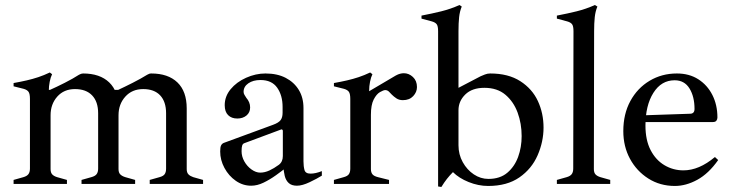

<svg xmlns="http://www.w3.org/2000/svg" viewBox="-20 -731 2910 763"><path d="M575 0V-16L614 -27Q629 -31 634.5 -39Q640 -47 640 -61V-281Q640 -327 616.5 -352Q593 -377 549 -377Q505 -377 478 -347Q451 -317 451 -273L428 -374H450Q474 -385 507.5 -402Q541 -419 565 -434Q573 -439 581 -439Q648 -439 685 -403.5Q722 -368 722 -300V-59Q722 -45 729 -38Q736 -31 748 -27L787 -16V0ZM34 0V-16L73 -27Q87 -31 93 -39Q99 -47 99 -61V-338Q99 -358 93.5 -366Q88 -374 74 -378L34 -388V-401Q62 -406 86 -411.5Q110 -417 132.5 -424.5Q155 -432 178 -443L187 -436Q181 -424 177.5 -406Q174 -388 174 -371V-361L181 -344V-59Q181 -45 187.5 -38Q194 -31 207 -27L246 -16V0ZM304 0V-16L343 -27Q358 -31 364 -39Q370 -47 370 -61V-281Q370 -327 346 -352Q322 -377 278 -377Q234 -377 207.5 -347Q181 -317 181 -273L157 -374H179Q204 -385 237.5 -402Q271 -419 294 -434Q303 -439 310 -439Q377 -439 414 -403.5Q451 -368 451 -300V-59Q451 -45 458 -38Q465 -31 478 -27L517 -16V0Z M978 7Q945 7 917 -12.5Q889 -32 872 -63.5Q855 -95 855 -129Q855 -146 858.5 -153Q862 -160 869 -163L1065 -235Q1087 -243 1095 -253.5Q1103 -264 1103 -283V-306Q1103 -352 1081.5 -382.5Q1060 -413 1015 -413Q986 -413 967 -400Q948 -387 948 -366Q948 -360 951.5 -354Q955 -348 959 -342Q966 -334 970 -324.5Q974 -315 974 -304Q974 -284 959.5 -272Q945 -260 923 -260Q900 -260 886.5 -273.5Q873 -287 873 -313Q873 -348 896.5 -376.5Q920 -405 958 -422Q996 -439 1035 -439Q1082 -439 1115.5 -421.5Q1149 -404 1167.5 -373.5Q1186 -343 1186 -302V-90Q1186 -70 1190 -55.5Q1194 -41 1214 -41Q1234 -41 1259 -51V-33Q1240 -21 1210.5 -7Q1181 7 1160 7Q1139 7 1127.5 -3.5Q1116 -14 1111.5 -32Q1107 -50 1106 -73V-85L1122 -69Q1101 -52 1076.5 -34.5Q1052 -17 1027 -5Q1002 7 978 7ZM1014 -45Q1032 -45 1050.5 -53.5Q1069 -62 1088 -76Q1104 -88 1104 -111V-211Q1104 -214 1101.5 -216Q1099 -218 1096 -216L951 -162Q945 -160 942.5 -153Q940 -146 940 -130Q940 -109 951 -89.5Q962 -70 979.5 -57.5Q997 -45 1014 -45Z M1307 0V-16L1346 -27Q1361 -31 1366.5 -39Q1372 -47 1372 -61V-338Q1372 -358 1366.5 -366Q1361 -374 1347 -378L1307 -388V-401Q1335 -406 1359 -411.5Q1383 -417 1405.5 -424.5Q1428 -432 1451 -443L1460 -436Q1454 -424 1450.5 -406Q1447 -388 1447 -371V-361L1454 -344V-59Q1454 -46 1460 -38.5Q1466 -31 1482 -27L1526 -16V0ZM1454 -275 1436 -362 1553 -431Q1562 -436 1570 -438Q1578 -440 1585 -440Q1605 -440 1621 -425Q1637 -410 1637 -385Q1637 -365 1622 -349Q1607 -333 1581 -333Q1566 -333 1555.5 -340Q1545 -347 1537 -355Q1532 -361 1525.5 -367Q1519 -373 1511 -373Q1504 -373 1490 -365Q1476 -357 1465 -335.5Q1454 -314 1454 -275Z M1734 12 1721 10V-607Q1721 -627 1715.5 -634.5Q1710 -642 1696 -646L1655 -657V-669Q1697 -677 1733.5 -686Q1770 -695 1806 -711L1815 -705Q1807 -686 1804.5 -662.5Q1802 -639 1802 -607V-382L1890 -428Q1897 -431 1907 -435Q1917 -439 1928 -439Q2000 -439 2047.5 -408.5Q2095 -378 2117.5 -329.5Q2140 -281 2140 -224Q2140 -168 2116.5 -114Q2093 -60 2044 -26Q1995 8 1920 8Q1881 8 1842.5 -7.5Q1804 -23 1780 -47Q1767 -34 1756 -20Q1745 -6 1734 12ZM1921 -20Q1967 -20 1996 -44.5Q2025 -69 2039 -107.5Q2053 -146 2053 -190Q2053 -240 2037 -283.5Q2021 -327 1988.5 -354.5Q1956 -382 1905 -382Q1856 -382 1829 -355.5Q1802 -329 1802 -293V-154Q1802 -117 1819 -86.5Q1836 -56 1863 -38Q1890 -20 1921 -20Z M2193 0V-16L2232 -27Q2246 -31 2252 -39Q2258 -47 2258 -61L2259 -607Q2259 -627 2253.5 -634.5Q2248 -642 2234 -646L2193 -657V-669Q2235 -677 2271.5 -686Q2308 -695 2344 -711L2354 -705Q2346 -686 2343.5 -662.5Q2341 -639 2341 -607L2340 -59Q2340 -45 2346.5 -38Q2353 -31 2366 -27L2405 -16V0Z M2662 8Q2603 8 2556.5 -21.5Q2510 -51 2483.5 -100Q2457 -149 2457 -210Q2457 -278 2485 -329.5Q2513 -381 2561.5 -410Q2610 -439 2670 -439Q2719 -439 2755 -416Q2791 -393 2811 -353.5Q2831 -314 2831 -264Q2831 -257 2827 -251.5Q2823 -246 2813 -246H2514V-272L2722 -279Q2740 -279 2740 -298Q2740 -347 2720 -379.5Q2700 -412 2661 -412Q2608 -412 2576.5 -362Q2545 -312 2545 -232Q2545 -174 2565.5 -134.5Q2586 -95 2620.5 -74.5Q2655 -54 2696 -54Q2758 -54 2821 -107L2834 -95Q2796 -41 2751 -16.5Q2706 8 2662 8Z"/></svg>

Font: Ibarra Real Nova Medium
Style: Regular
Weight: 500
Designer: Jose Maria Ribagorda & Octavio Pardo
Foundry: Jose Maria Ribagorda
Version: Version 2.000